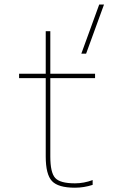

<svg xmlns="http://www.w3.org/2000/svg" viewBox="-20 -830 540 859"><path d="M205.1 -480.5V-129.9Q205.1 -57.6 227.1 -33.7Q249 -9.8 315.4 -9.8Q355.5 -9.8 394.5 -24.4V-2.9Q355.5 9.8 315.4 9.8Q240.2 9.8 212.4 -20Q184.6 -49.8 184.6 -129.9V-480.5H65.4V-500H184.6V-690.4H205.1V-500H405.3V-480.5ZM343.8 -589.8 423.8 -809.6H445.3L365.2 -589.8Z"/></svg>

Font: Mgen+ 1mn thin
Style: Regular
Weight: 100
Designer: [Source Han Sans]
Ryoko NISHIZUKA  (kana & ideographs); Paul D. Hunt (Latin, Greek & Cyrillic); Wenlong ZHANG  (bopomofo
Version: Version 1.059.20150602